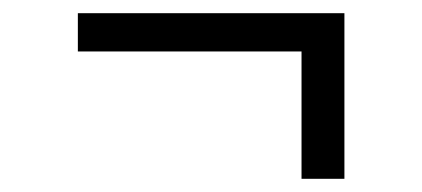

<svg xmlns="http://www.w3.org/2000/svg" viewBox="-20 -389 640 291"><path d="M502 -118H437V-311H98V-369H502Z"/></svg>

Font: Iosevka Curly Slab LtEx
Style: Regular
Weight: 300
Width: 7
Monospace: yes
Designer: Belleve Invis
Foundry: Belleve Invis
Version: Version 11.1.0; ttfautohint (v1.8.3)